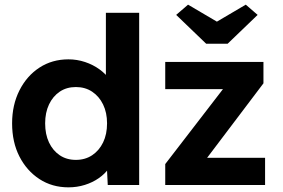

<svg xmlns="http://www.w3.org/2000/svg" viewBox="-20 -795 1216 825"><path d="M32 -265Q32 -344 63.5 -406.5Q95 -469 149.5 -504.5Q204 -540 274 -540Q311 -540 345.5 -528.5Q380 -517 407.5 -497Q435 -477 452 -452.5Q469 -428 471 -402L435 -395V-740H578V0H443L437 -122L465 -119Q463 -94 447 -71Q431 -48 404.5 -29.5Q378 -11 344.5 -0.5Q311 10 274 10Q204 10 149.5 -25.5Q95 -61 63.5 -122.5Q32 -184 32 -265ZM440 -265Q440 -311 423 -346Q406 -381 376 -401Q346 -421 306 -421Q266 -421 236.5 -401Q207 -381 190.5 -346Q174 -311 174 -265Q174 -218 190.5 -183Q207 -148 236.5 -128Q266 -108 306 -108Q346 -108 376 -128Q406 -148 423 -183Q440 -218 440 -265ZM690 0V-90L938 -412H690V-529H1112V-437L870 -117H1119V0ZM866 -607 737 -731 788 -775 912 -702 1036 -775 1087 -731 958 -607Z"/></svg>

Font: Our Lexend SemiBold
Style: Regular
Weight: 600
Designer: Bonnie Shaver-Troup, Thomas Jockin
Foundry: Lexend
Version: Version 1.007